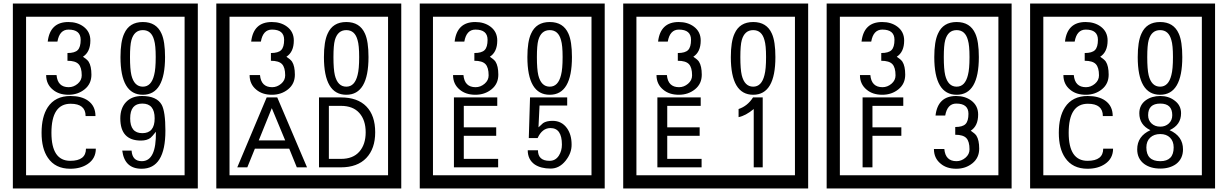

<svg xmlns="http://www.w3.org/2000/svg" viewBox="-20 -980 6970 1090"><path d="M1103 90H53V-960H1103ZM1028 15V-885H128V15ZM499 -556Q499 -504 460.5 -473Q422 -442 369 -442Q314 -442 280 -471Q242 -502 242 -554H301Q307 -485 370 -485Q398 -485 421 -504.5Q444 -524 444 -552Q444 -597 426 -616Q408 -635 363 -635V-679Q405 -679 421.5 -696Q438 -713 438 -754Q438 -812 369 -812Q318 -812 306 -744H251Q264 -855 368 -855Q419 -855 454 -829Q493 -800 493 -750Q493 -685 451 -658Q475 -642 483 -630Q499 -605 499 -556ZM917 -656Q917 -442 791 -442Q664 -442 664 -656Q664 -744 685 -789Q714 -855 791 -855Q868 -855 897 -789Q917 -745 917 -656ZM864 -656Q864 -723 855 -752Q840 -809 791 -809Q742 -809 726 -752Q718 -723 718 -656Q718 -587 726 -553Q742 -488 791 -488Q839 -488 855 -554Q864 -587 864 -656ZM524 -136Q524 -80 478 -49Q438 -22 379 -22Q294 -22 252 -84Q216 -136 216 -226Q216 -317 251 -371Q293 -435 380 -435Q442 -435 479 -409Q522 -379 522 -321H466Q466 -391 381 -391Q272 -391 272 -226Q272 -67 379 -67Q468 -67 468 -136ZM919 -238Q919 -22 784 -22Q687 -22 674 -125H727Q731 -65 785 -65Q868 -65 865 -232Q844 -205 834 -197Q814 -182 780 -182Q663 -182 663 -308Q663 -366 695.5 -400.5Q728 -435 786 -435Q870 -435 898 -385Q919 -346 919 -238ZM858 -308Q858 -392 788 -392Q719 -392 719 -308Q719 -224 788 -224Q858 -224 858 -308Z M2258 90H1208V-960H2258ZM2183 15V-885H1283V15ZM1654 -556Q1654 -504 1615.5 -473Q1577 -442 1524 -442Q1469 -442 1435 -471Q1397 -502 1397 -554H1456Q1462 -485 1525 -485Q1553 -485 1576 -504.5Q1599 -524 1599 -552Q1599 -597 1581 -616Q1563 -635 1518 -635V-679Q1560 -679 1576.5 -696Q1593 -713 1593 -754Q1593 -812 1524 -812Q1473 -812 1461 -744H1406Q1419 -855 1523 -855Q1574 -855 1609 -829Q1648 -800 1648 -750Q1648 -685 1606 -658Q1630 -642 1638 -630Q1654 -605 1654 -556ZM2072 -656Q2072 -442 1946 -442Q1819 -442 1819 -656Q1819 -744 1840 -789Q1869 -855 1946 -855Q2023 -855 2052 -789Q2072 -745 2072 -656ZM2019 -656Q2019 -723 2010 -752Q1995 -809 1946 -809Q1897 -809 1881 -752Q1873 -723 1873 -656Q1873 -587 1881 -553Q1897 -488 1946 -488Q1994 -488 2010 -554Q2019 -587 2019 -656ZM1723 -30H1665L1622 -136H1427L1384 -30H1327L1494 -427H1554ZM1599 -183 1523 -366 1449 -183ZM2110 -229Q2110 -136 2059.5 -83Q2009 -30 1915 -30H1791V-427H1915Q2010 -427 2060 -375.5Q2110 -324 2110 -229ZM2056 -229Q2056 -298 2020 -338.5Q1984 -379 1916 -379H1847V-78H1916Q1984 -78 2020 -119Q2056 -160 2056 -229Z M3413 90H2363V-960H3413ZM3338 15V-885H2438V15ZM2809 -556Q2809 -504 2770.5 -473Q2732 -442 2679 -442Q2624 -442 2590 -471Q2552 -502 2552 -554H2611Q2617 -485 2680 -485Q2708 -485 2731 -504.5Q2754 -524 2754 -552Q2754 -597 2736 -616Q2718 -635 2673 -635V-679Q2715 -679 2731.5 -696Q2748 -713 2748 -754Q2748 -812 2679 -812Q2628 -812 2616 -744H2561Q2574 -855 2678 -855Q2729 -855 2764 -829Q2803 -800 2803 -750Q2803 -685 2761 -658Q2785 -642 2793 -630Q2809 -605 2809 -556ZM3227 -656Q3227 -442 3101 -442Q2974 -442 2974 -656Q2974 -744 2995 -789Q3024 -855 3101 -855Q3178 -855 3207 -789Q3227 -745 3227 -656ZM3174 -656Q3174 -723 3165 -752Q3150 -809 3101 -809Q3052 -809 3036 -752Q3028 -723 3028 -656Q3028 -587 3036 -553Q3052 -488 3101 -488Q3149 -488 3165 -554Q3174 -587 3174 -656ZM2808 -30H2557V-427H2803V-379H2613V-257H2797V-209H2613V-78H2808ZM3225 -160Q3226 -111 3190.5 -67Q3155 -23 3106 -23Q3051 -23 3016 -46Q2976 -74 2976 -127H3034Q3034 -67 3100 -67Q3134 -67 3153 -97Q3170 -124 3170 -159Q3170 -253 3105 -253Q3058 -253 3032 -196H2982L2989 -427H3200V-381H3043L3037 -257Q3050 -269 3063 -281Q3082 -294 3117 -294Q3169 -294 3199 -252Q3225 -215 3225 -160Z M4568 90H3518V-960H4568ZM4493 15V-885H3593V15ZM3964 -556Q3964 -504 3925.5 -473Q3887 -442 3834 -442Q3779 -442 3745 -471Q3707 -502 3707 -554H3766Q3772 -485 3835 -485Q3863 -485 3886 -504.5Q3909 -524 3909 -552Q3909 -597 3891 -616Q3873 -635 3828 -635V-679Q3870 -679 3886.5 -696Q3903 -713 3903 -754Q3903 -812 3834 -812Q3783 -812 3771 -744H3716Q3729 -855 3833 -855Q3884 -855 3919 -829Q3958 -800 3958 -750Q3958 -685 3916 -658Q3940 -642 3948 -630Q3964 -605 3964 -556ZM4382 -656Q4382 -442 4256 -442Q4129 -442 4129 -656Q4129 -744 4150 -789Q4179 -855 4256 -855Q4333 -855 4362 -789Q4382 -745 4382 -656ZM4329 -656Q4329 -723 4320 -752Q4305 -809 4256 -809Q4207 -809 4191 -752Q4183 -723 4183 -656Q4183 -587 4191 -553Q4207 -488 4256 -488Q4304 -488 4320 -554Q4329 -587 4329 -656ZM3963 -30H3712V-427H3958V-379H3768V-257H3952V-209H3768V-78H3963ZM4310 -30H4259V-361Q4213 -323 4173 -315V-361Q4224 -378 4255 -427H4310Z M5723 90H4673V-960H5723ZM5648 15V-885H4748V15ZM5119 -556Q5119 -504 5080.5 -473Q5042 -442 4989 -442Q4934 -442 4900 -471Q4862 -502 4862 -554H4921Q4927 -485 4990 -485Q5018 -485 5041 -504.5Q5064 -524 5064 -552Q5064 -597 5046 -616Q5028 -635 4983 -635V-679Q5025 -679 5041.5 -696Q5058 -713 5058 -754Q5058 -812 4989 -812Q4938 -812 4926 -744H4871Q4884 -855 4988 -855Q5039 -855 5074 -829Q5113 -800 5113 -750Q5113 -685 5071 -658Q5095 -642 5103 -630Q5119 -605 5119 -556ZM5537 -656Q5537 -442 5411 -442Q5284 -442 5284 -656Q5284 -744 5305 -789Q5334 -855 5411 -855Q5488 -855 5517 -789Q5537 -745 5537 -656ZM5484 -656Q5484 -723 5475 -752Q5460 -809 5411 -809Q5362 -809 5346 -752Q5338 -723 5338 -656Q5338 -587 5346 -553Q5362 -488 5411 -488Q5459 -488 5475 -554Q5484 -587 5484 -656ZM5108 -379H4933V-257H5097V-209H4933V-30H4877V-427H5108ZM5539 -136Q5539 -84 5500.5 -53Q5462 -22 5409 -22Q5354 -22 5320 -51Q5282 -82 5282 -134H5341Q5347 -65 5410 -65Q5438 -65 5461 -84.5Q5484 -104 5484 -132Q5484 -177 5466 -196Q5448 -215 5403 -215V-259Q5445 -259 5461.5 -276Q5478 -293 5478 -334Q5478 -392 5409 -392Q5358 -392 5346 -324H5291Q5304 -435 5408 -435Q5459 -435 5494 -409Q5533 -380 5533 -330Q5533 -265 5491 -238Q5515 -222 5523 -210Q5539 -185 5539 -136Z M6878 90H5828V-960H6878ZM6803 15V-885H5903V15ZM6274 -556Q6274 -504 6235.5 -473Q6197 -442 6144 -442Q6089 -442 6055 -471Q6017 -502 6017 -554H6076Q6082 -485 6145 -485Q6173 -485 6196 -504.5Q6219 -524 6219 -552Q6219 -597 6201 -616Q6183 -635 6138 -635V-679Q6180 -679 6196.5 -696Q6213 -713 6213 -754Q6213 -812 6144 -812Q6093 -812 6081 -744H6026Q6039 -855 6143 -855Q6194 -855 6229 -829Q6268 -800 6268 -750Q6268 -685 6226 -658Q6250 -642 6258 -630Q6274 -605 6274 -556ZM6692 -656Q6692 -442 6566 -442Q6439 -442 6439 -656Q6439 -744 6460 -789Q6489 -855 6566 -855Q6643 -855 6672 -789Q6692 -745 6692 -656ZM6639 -656Q6639 -723 6630 -752Q6615 -809 6566 -809Q6517 -809 6501 -752Q6493 -723 6493 -656Q6493 -587 6501 -553Q6517 -488 6566 -488Q6614 -488 6630 -554Q6639 -587 6639 -656ZM6299 -136Q6299 -80 6253 -49Q6213 -22 6154 -22Q6069 -22 6027 -84Q5991 -136 5991 -226Q5991 -317 6026 -371Q6068 -435 6155 -435Q6217 -435 6254 -409Q6297 -379 6297 -321H6241Q6241 -391 6156 -391Q6047 -391 6047 -226Q6047 -67 6154 -67Q6243 -67 6243 -136ZM6696 -132Q6696 -79 6657 -49Q6621 -23 6567 -23Q6512 -23 6476 -49Q6436 -79 6436 -132Q6436 -207 6511 -241Q6448 -271 6448 -337Q6448 -384 6485 -411Q6519 -435 6567 -435Q6614 -435 6647 -410Q6685 -383 6685 -337Q6685 -271 6620 -241Q6696 -207 6696 -132ZM6635 -326Q6635 -392 6567 -392Q6498 -392 6498 -326Q6498 -297 6517.5 -279Q6537 -261 6567 -261Q6596 -261 6615.5 -279Q6635 -297 6635 -326ZM6643 -143Q6643 -178 6622.5 -198.5Q6602 -219 6567 -219Q6531 -219 6509.5 -198.5Q6488 -178 6488 -143Q6488 -65 6567 -65Q6643 -65 6643 -143Z"/></svg>

Font: Unicode BMP Fallback SIL
Style: Regular
Weight: 400
Foundry: NRSI, SIL International
Version: Version 5.1 Based on Unicode 5.1